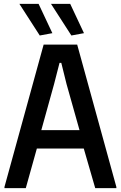

<svg xmlns="http://www.w3.org/2000/svg" viewBox="-20 -970 623 990"><path d="M3 -6 205 -740H378L580 -6V0H471L412 -204H170L113 0H3ZM390 -299 323 -537 296 -646H287L259 -537L193 -299ZM185 -787 80 -950H179L250 -799ZM348 -787 243 -950H342L413 -799Z"/></svg>

Font: Encode Sans Compressed
Style: SemiBold
Weight: 600
Designer: Pablo Impallari, Andres Torresi
Foundry: Pablo Impallari, Andres Torresi
Version: Version 1.000; ttfautohint (v1.00) -l 8 -r 50 -G 200 -x 14 -